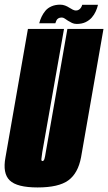

<svg xmlns="http://www.w3.org/2000/svg" viewBox="-44 -799 463 822"><path d="M117 3.5Q207 3.5 248.5 -26.8Q290 -57 303 -125.5L399 -675H244.5L152 -147.5Q149 -127.5 146.2 -118.5Q143.5 -109.5 137.5 -109.5Q132.5 -109.5 133.2 -118.5Q134 -127.5 137 -147.5L230 -675H75.5L-20.5 -125.5Q-33.5 -57 -2.5 -26.8Q28.5 3.5 117 3.5ZM284.5 -696.5Q306.5 -696.5 322.5 -704.2Q338.5 -712 349 -724Q359.5 -736 366 -750.5Q372.5 -765 375.5 -778.5H308Q307 -774 303.5 -767.8Q300 -761.5 294.2 -757.8Q288.5 -754 281 -754Q275 -754 267.8 -757.5Q260.5 -761 252.5 -766.2Q244.5 -771.5 234.8 -775.2Q225 -779 213.5 -779Q193 -779 176.8 -772Q160.5 -765 150.5 -753Q140.5 -741 134 -727.2Q127.5 -713.5 124 -699.5H193Q194.5 -704 197 -710.2Q199.5 -716.5 205.2 -720.2Q211 -724 220.5 -724Q226.5 -724 232.8 -719.8Q239 -715.5 247.2 -710.2Q255.5 -705 264.2 -700.8Q273 -696.5 284.5 -696.5Z"/></svg>

Font: Anybody UltraCondensed ExtraBold
Style: Italic
Weight: 800
Width: 1
Italic angle: -10°
Version: Version 1.113;gftools[0.9.25]